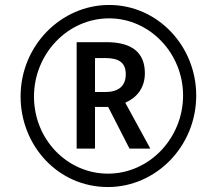

<svg xmlns="http://www.w3.org/2000/svg" viewBox="-20 -744 840 774"><path d="M415 10C609 10 771 -154 771 -359C771 -558 616 -724 420 -724C227 -724 63 -561 63 -355C63 -158 213 10 415 10ZM415 -44C253 -44 117 -180 117 -355C117 -525 251 -670 420 -670C583 -670 718 -530 718 -359C718 -189 584 -44 415 -44ZM363 -373V-510H404C460 -510 487 -491 487 -445C487 -397 458 -373 403 -373ZM289 -145H363V-313H416L502 -145H586L485 -330C529 -349 564 -387 564 -449C564 -532 512 -574 409 -574H289Z"/></svg>

Font: Noto Sans Display SemiCondensed Medium
Style: Italic
Weight: 500
Width: 4
Italic angle: -12°
Designer: Monotype Design Team
Foundry: Monotype Imaging Inc.
Version: Version 1.900